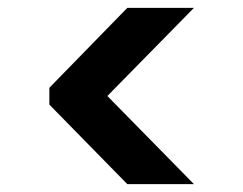

<svg xmlns="http://www.w3.org/2000/svg" viewBox="-20 -516 619 490"><path d="M475 -46H305L106 -249V-292L305 -496H475L254 -271Z"/></svg>

Font: DM Sans 9pt 36pt
Style: Bold
Weight: 700
Version: Version 4.004;gftools[0.9.30]